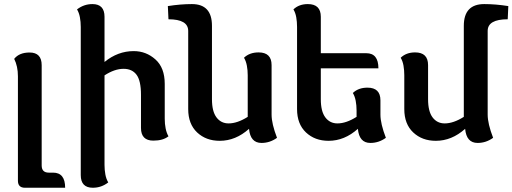

<svg xmlns="http://www.w3.org/2000/svg" viewBox="-20 -676 2485 931"><path d="M216.8 161.1H237.3Q295.9 161.1 295.9 234.4H101.1Q66.9 234.4 66.9 200.2V-305.7Q66.9 -355 48.8 -390.6Q73.2 -421.4 123.5 -421.4Q182.1 -421.4 182.1 -359.9V126.5Q182.1 161.1 216.8 161.1Z M371.6 -545.4Q371.6 -570.3 367.4 -592.3Q363.3 -614.3 353.5 -630.4Q386.7 -656.2 428.2 -656.2Q486.8 -656.2 486.8 -594.7V-375.5Q551.3 -428.2 628.4 -428.2Q688.5 -428.2 733.6 -387.9Q778.8 -347.7 778.8 -269V-100.1Q778.8 -75.2 783.2 -53.2Q787.6 -31.2 796.9 -15.1Q770.5 5.9 723.6 5.9Q663.6 5.9 663.6 -55.7V-216.3Q663.6 -284.7 642.1 -313.5Q620.6 -342.3 579.1 -342.3Q535.6 -342.3 486.8 -310.5V123.5Q486.8 148.4 491 170.4Q495.1 192.4 504.9 208.5Q471.7 234.4 430.2 234.4Q371.6 234.4 371.6 172.9Z M1007.8 -194.8Q1007.8 -135.7 1029.8 -106.7Q1051.8 -77.6 1088.4 -77.6Q1130.9 -77.6 1181.2 -109.4V-311Q1181.2 -335.9 1177 -357.9Q1172.9 -379.9 1163.1 -396Q1189.9 -421.9 1233.9 -421.9Q1296.9 -421.9 1296.9 -360.4V-120.1Q1296.9 -76.2 1323.2 -7.8Q1289.1 17.1 1248 17.1Q1193.8 17.1 1187.5 -51.3Q1122.6 6.8 1045.4 6.8Q979 6.8 935.8 -33.9Q892.6 -74.7 892.6 -147V-525.9Q892.6 -582.5 796.9 -582.5L793.9 -646.5Q855.5 -656.2 910.6 -656.2Q1007.8 -656.2 1007.8 -550.8Z M1535.6 -344.7V-194.8Q1535.6 -135.7 1557.6 -106.7Q1579.6 -77.6 1616.2 -77.6Q1658.7 -77.6 1709 -109.4V-140.1Q1709 -165 1704.8 -187Q1700.7 -209 1690.9 -225.1Q1717.8 -251 1761.7 -251Q1824.7 -251 1824.7 -189.5V-120.1Q1824.7 -76.2 1851.1 -7.8Q1816.9 17.1 1775.9 17.1Q1721.7 17.1 1715.3 -51.3Q1650.4 6.8 1573.2 6.8Q1506.8 6.8 1463.6 -33.9Q1420.4 -74.7 1420.4 -147V-545.4Q1420.4 -570.3 1416.5 -592.3Q1412.6 -614.3 1402.8 -630.4Q1429.7 -656.2 1472.7 -656.2Q1535.6 -656.2 1535.6 -594.7V-418H1756.3Q1814.9 -418 1814.9 -344.7Z M2344.7 -120.1Q2344.7 -76.2 2371.1 -7.8Q2336.9 17.1 2295.9 17.1Q2241.7 17.1 2235.4 -51.3Q2170.4 6.8 2093.3 6.8Q2026.9 6.8 1983.6 -33.9Q1940.4 -74.7 1940.4 -147V-311Q1940.4 -335.9 1936.5 -357.9Q1932.6 -379.9 1922.9 -396Q1949.7 -421.9 1992.7 -421.9Q2055.7 -421.9 2055.7 -360.4V-194.8Q2055.7 -135.7 2077.6 -106.7Q2099.6 -77.6 2136.2 -77.6Q2178.7 -77.6 2229 -109.4V-550.8Q2229 -656.2 2328.1 -656.2Q2383.3 -656.2 2444.8 -646.5L2441.9 -582.5Q2344.7 -582.5 2344.7 -525.9Z"/></svg>

Font: Bainsley
Style: Bold
Weight: 700
Designer: Paul James MIller
Foundry: High-Logic / Made with FontCreator
Version: Version 1.411;March 28, 2021;FontCreator 13.0.0.2683 64-bit